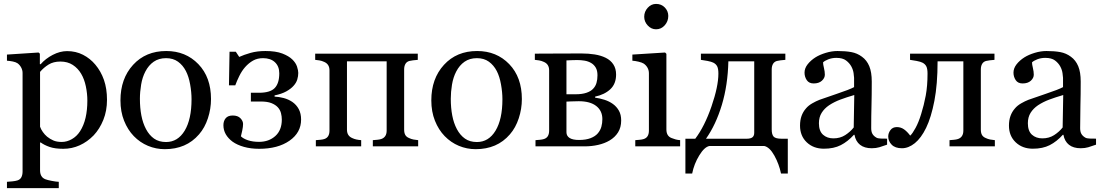

<svg xmlns="http://www.w3.org/2000/svg" viewBox="-20 -760 5724 997"><path d="M475.1 -424.3Q503.9 -390.1 519.8 -345Q535.6 -299.8 535.6 -241.7Q535.6 -184.6 516.6 -137.5Q497.6 -90.3 466.3 -57.1Q433.6 -23.4 393.6 -5.4Q353.5 12.7 308.6 12.7Q265.1 12.7 237.3 2.9Q209.5 -6.8 191.9 -20H188V124.5Q188 142.1 194.8 153.8Q201.7 165.5 215.8 170.9Q227.5 175.3 249.3 179.4Q271 183.6 285.2 184.1V216.8H16.1V184.1Q31.2 183.1 45.4 181.6Q59.6 180.2 70.8 176.8Q85.4 171.9 91.3 159.7Q97.2 147.5 97.2 130.9V-381.3Q97.2 -396 89.8 -409.7Q82.5 -423.3 70.8 -431.6Q62 -437.5 46.4 -440.7Q30.8 -443.8 16.1 -444.8V-476.6L180.2 -487.3L187 -481.4V-427.2L190.9 -426.3Q216.3 -455.6 253.9 -475.1Q291.5 -494.6 328.6 -494.6Q373.5 -494.6 410.9 -475.6Q448.2 -456.5 475.1 -424.3ZM395.5 -78.1Q415 -108.4 424.3 -148.4Q433.6 -188.5 433.6 -237.8Q433.6 -273.9 425.8 -311.5Q418 -349.1 401.4 -377Q384.8 -405.3 357.9 -422.9Q331.1 -440.4 293.5 -440.4Q257.3 -440.4 231.9 -424.6Q206.5 -408.7 188 -386.7V-102.1Q192.4 -88.9 202.4 -74.7Q212.4 -60.5 224.6 -50.3Q239.7 -38.1 257.3 -30.5Q274.9 -22.9 300.3 -22.9Q327.6 -22.9 353 -37.4Q378.4 -51.8 395.5 -78.1Z M1075.7 -245.6Q1075.7 -194.8 1059.6 -145.8Q1043.5 -96.7 1013.7 -62.5Q980 -23.4 935.5 -4.4Q891.1 14.6 835.9 14.6Q790 14.6 748.5 -2.7Q707 -20 674.8 -53.2Q643.1 -85.9 624.3 -133.1Q605.5 -180.2 605.5 -238.8Q605.5 -351.6 671.1 -423.3Q736.8 -495.1 843.3 -495.1Q944.3 -495.1 1010 -427Q1075.7 -358.9 1075.7 -245.6ZM974.6 -244.6Q974.6 -281.2 967.3 -322Q960 -362.8 945.3 -391.1Q929.7 -421.4 904.3 -439.7Q878.9 -458 842.3 -458Q804.7 -458 778.1 -439.5Q751.5 -420.9 734.9 -388.7Q719.2 -358.9 712.9 -320.8Q706.5 -282.7 706.5 -247.1Q706.5 -200.2 714.1 -160.4Q721.7 -120.6 738.3 -89.4Q754.9 -58.1 780 -40.3Q805.2 -22.5 842.3 -22.5Q903.3 -22.5 939 -81.5Q974.6 -140.6 974.6 -244.6Z M1543.5 -139.2Q1543.5 -71.3 1483.2 -29.3Q1422.9 12.7 1325.7 12.7Q1282.2 12.7 1246.8 2.7Q1211.4 -7.3 1187.5 -24.4Q1164.6 -41.5 1152.3 -63Q1140.1 -84.5 1140.1 -109.9Q1140.1 -131.8 1151.9 -146Q1163.6 -160.2 1188.5 -160.2Q1214.8 -160.2 1228.5 -146Q1242.2 -131.8 1242.2 -116.2Q1242.2 -102.1 1238 -82.5Q1233.9 -63 1231 -52.2Q1243.7 -39.6 1268.1 -31.5Q1292.5 -23.4 1325.2 -23.4Q1376 -23.4 1409.7 -53.7Q1443.4 -84 1443.4 -139.2Q1443.4 -155.8 1439 -172.9Q1434.6 -189.9 1422.4 -203.1Q1410.2 -216.3 1389.2 -224.6Q1368.2 -232.9 1334 -232.9H1282.7V-278.3H1324.7Q1383.3 -278.3 1406.7 -303Q1430.2 -327.6 1430.2 -379.4Q1430.2 -415.5 1407.7 -436.8Q1385.3 -458 1345.7 -458Q1316.9 -458 1294.4 -445.6Q1272 -433.1 1252.9 -411.6Q1235.8 -392.1 1222.9 -366Q1210 -339.8 1201.7 -316.9H1168.9L1171.9 -491.2H1204.6L1222.2 -464.4Q1246.6 -475.6 1281 -485.4Q1315.4 -495.1 1358.4 -495.1Q1412.1 -495.1 1445.8 -482.2Q1479.5 -469.2 1498 -451.2Q1516.1 -433.6 1522.5 -413.8Q1528.8 -394 1528.8 -381.3Q1528.8 -364.7 1523.7 -347.4Q1518.6 -330.1 1504.4 -314.5Q1490.7 -298.8 1466.6 -285.4Q1442.4 -272 1405.8 -264.6V-258.3Q1428.7 -257.3 1452.9 -251Q1477.1 -244.6 1497.6 -231Q1519.5 -215.8 1531.5 -193.1Q1543.5 -170.4 1543.5 -139.2Z M2151.4 0H1916V-32.2Q1927.2 -33.2 1939 -34.2Q1950.7 -35.2 1959.5 -38.1Q1973.1 -42.5 1980.5 -53.5Q1987.8 -64.5 1987.8 -82V-441.4H1781.7V-86.9Q1781.7 -70.3 1788.6 -59.6Q1795.4 -48.8 1809.1 -43Q1819.3 -38.1 1831.1 -35.6Q1842.8 -33.2 1855.5 -32.2V0H1620.1V-32.2Q1631.3 -33.2 1643.3 -34.2Q1655.3 -35.2 1664.1 -38.1Q1677.7 -42.5 1684.3 -53.5Q1690.9 -64.5 1690.9 -82V-394.5Q1690.9 -410.6 1684.1 -421.6Q1677.2 -432.6 1663.6 -438.5Q1650.9 -444.3 1638.9 -446.3Q1627 -448.2 1616.7 -449.2V-481.4H2149.4V-449.2Q2135.3 -448.2 2124.8 -446.8Q2114.3 -445.3 2105.5 -443.4Q2091.8 -439.5 2085.2 -428Q2078.6 -416.5 2078.6 -399.4V-86.9Q2078.6 -69.8 2084.5 -59.3Q2090.3 -48.8 2104.5 -43Q2114.7 -38.1 2126.7 -35.6Q2138.7 -33.2 2151.4 -32.2Z M2689.9 -245.6Q2689.9 -194.8 2673.8 -145.8Q2657.7 -96.7 2627.9 -62.5Q2594.2 -23.4 2549.8 -4.4Q2505.4 14.6 2450.2 14.6Q2404.3 14.6 2362.8 -2.7Q2321.3 -20 2289.1 -53.2Q2257.3 -85.9 2238.5 -133.1Q2219.7 -180.2 2219.7 -238.8Q2219.7 -351.6 2285.4 -423.3Q2351.1 -495.1 2457.5 -495.1Q2558.6 -495.1 2624.3 -427Q2689.9 -358.9 2689.9 -245.6ZM2588.9 -244.6Q2588.9 -281.2 2581.5 -322Q2574.2 -362.8 2559.6 -391.1Q2543.9 -421.4 2518.6 -439.7Q2493.2 -458 2456.5 -458Q2418.9 -458 2392.3 -439.5Q2365.7 -420.9 2349.1 -388.7Q2333.5 -358.9 2327.1 -320.8Q2320.8 -282.7 2320.8 -247.1Q2320.8 -200.2 2328.4 -160.4Q2335.9 -120.6 2352.5 -89.4Q2369.1 -58.1 2394.3 -40.3Q2419.4 -22.5 2456.5 -22.5Q2517.6 -22.5 2553.2 -81.5Q2588.9 -140.6 2588.9 -244.6Z M3107.9 -141.6Q3107.9 -184.6 3076.2 -209.5Q3044.4 -234.4 2985.4 -234.4Q2959.5 -234.4 2944.6 -233.4Q2929.7 -232.4 2921.4 -232.4V-73.2Q2921.4 -54.2 2937.5 -43.7Q2953.6 -33.2 2986.8 -33.2Q3022 -33.2 3046.4 -42.5Q3070.8 -51.8 3084.5 -67.9Q3097.7 -83.5 3102.8 -102.1Q3107.9 -120.6 3107.9 -141.6ZM3205.6 -134.3Q3205.6 -98.6 3189.5 -72.8Q3173.3 -46.9 3145 -30.3Q3119.1 -15.1 3085.9 -7.6Q3052.7 0 3015.1 0H2760.7V-32.2Q2772 -33.2 2783.9 -34.2Q2795.9 -35.2 2804.7 -38.1Q2818.4 -42.5 2825 -53.5Q2831.5 -64.5 2831.5 -82V-394.5Q2831.5 -410.6 2824.7 -421.6Q2817.9 -432.6 2804.2 -438.5Q2791.5 -444.3 2779.5 -446.3Q2767.6 -448.2 2757.3 -449.2V-481.4Q2800.8 -481.4 2865 -481.9Q2929.2 -482.4 2999 -482.4Q3036.1 -482.4 3068.1 -477.3Q3100.1 -472.2 3125 -460Q3150.9 -447.3 3165 -425.5Q3179.2 -403.8 3179.2 -373Q3179.2 -324.7 3149.2 -296.6Q3119.1 -268.6 3070.3 -258.3V-252.9Q3095.2 -249.5 3119.4 -241.7Q3143.6 -233.9 3162.6 -220.2Q3182.1 -206.1 3193.8 -185.3Q3205.6 -164.6 3205.6 -134.3ZM3082.5 -369.1Q3082.5 -393.6 3073.5 -408.9Q3064.5 -424.3 3049.3 -433.1Q3034.2 -441.9 3015.4 -445.1Q2996.6 -448.2 2976.6 -448.2Q2963.9 -448.2 2948.5 -447.5Q2933.1 -446.8 2921.4 -446.3V-270.5H2968.8Q3002.4 -270.5 3025.4 -278.3Q3048.3 -286.1 3060.1 -299.3Q3072.3 -312 3077.4 -329.6Q3082.5 -347.2 3082.5 -369.1Z M3511.7 0H3278.8V-32.2Q3290 -33.2 3302 -34.2Q3314 -35.2 3322.8 -38.1Q3336.4 -42.5 3343 -53.5Q3349.6 -64.5 3349.6 -82V-379.4Q3349.6 -395 3342.5 -408Q3335.4 -420.9 3322.8 -429.7Q3313.5 -435.5 3295.9 -439.7Q3278.3 -443.8 3263.7 -444.8V-476.6L3433.6 -487.3L3440.4 -480.5V-87.9Q3440.4 -70.8 3447 -59.6Q3453.6 -48.3 3467.8 -43Q3478.5 -38.6 3488.8 -35.9Q3499 -33.2 3511.7 -32.2ZM3450.2 -677.2Q3450.2 -649.4 3431.9 -628.7Q3413.6 -607.9 3386.7 -607.9Q3361.8 -607.9 3343.5 -627.7Q3325.2 -647.5 3325.2 -672.9Q3325.2 -699.7 3343.5 -719.7Q3361.8 -739.7 3386.7 -739.7Q3414.6 -739.7 3432.4 -720.9Q3450.2 -702.1 3450.2 -677.2Z M3590.3 -39.6Q3638.7 -103.5 3674.6 -207.5Q3710.4 -311.5 3710.4 -377.9Q3710.4 -403.3 3704.1 -415.5Q3697.8 -427.7 3684.1 -434.6Q3674.8 -439.5 3653.8 -443.6Q3632.8 -447.8 3619.6 -449.2V-481.4H4058.1V-449.2Q4043.9 -448.2 4033.4 -446.8Q4022.9 -445.3 4014.2 -443.4Q4000.5 -439.5 3993.9 -428Q3987.3 -416.5 3987.3 -399.4V-87.4Q3987.3 -61.5 3997.3 -50.5Q4007.3 -39.6 4039.6 -39.6H4070.8V141.1H4035.6Q4025.4 91.8 4001 47.9Q3976.6 3.9 3948.2 -2H3664.6Q3638.2 2.4 3611.1 46.9Q3584 91.3 3574.2 141.1H3539.1V-39.6ZM3646 -39.6H3856.4Q3877.9 -39.6 3887.2 -47.1Q3896.5 -54.7 3896.5 -70.3V-441.4H3762.2Q3759.3 -317.9 3728.3 -215.1Q3697.3 -112.3 3646 -39.6Z M4586.4 -8.8Q4563.5 -0.5 4546.1 4.6Q4528.8 9.8 4506.8 9.8Q4468.8 9.8 4446 -8.1Q4423.3 -25.9 4417 -60.1H4414.1Q4382.3 -24.9 4345.9 -6.3Q4309.6 12.2 4258.3 12.2Q4204.1 12.2 4169.2 -21Q4134.3 -54.2 4134.3 -107.9Q4134.3 -135.7 4142.1 -157.7Q4149.9 -179.7 4165.5 -197.3Q4177.7 -211.9 4197.8 -223.4Q4217.8 -234.9 4235.4 -241.7Q4257.3 -250 4324.5 -272.5Q4391.6 -294.9 4415 -307.6V-356Q4415 -362.3 4412.4 -380.4Q4409.7 -398.4 4400.9 -414.6Q4391.1 -432.6 4373.3 -446Q4355.5 -459.5 4322.8 -459.5Q4300.3 -459.5 4281 -451.9Q4261.7 -444.3 4253.9 -436Q4253.9 -426.3 4258.5 -407.2Q4263.2 -388.2 4263.2 -372.1Q4263.2 -355 4247.8 -340.8Q4232.4 -326.7 4205.1 -326.7Q4180.7 -326.7 4169.2 -344Q4157.7 -361.3 4157.7 -382.8Q4157.7 -405.3 4173.6 -425.8Q4189.5 -446.3 4214.8 -462.4Q4236.8 -476.1 4268.1 -485.6Q4299.3 -495.1 4329.1 -495.1Q4370.1 -495.1 4400.6 -489.5Q4431.2 -483.9 4456.1 -465.3Q4481 -447.3 4493.9 -416.3Q4506.8 -385.3 4506.8 -336.4Q4506.8 -266.6 4505.4 -212.6Q4503.9 -158.7 4503.9 -94.7Q4503.9 -75.7 4510.5 -64.5Q4517.1 -53.2 4530.8 -45.4Q4538.1 -41 4554 -40.5Q4569.8 -40 4586.4 -40ZM4416 -266.6Q4374.5 -254.4 4343.3 -242.7Q4312 -231 4285.2 -213.4Q4260.7 -196.8 4246.6 -174.1Q4232.4 -151.4 4232.4 -120.1Q4232.4 -79.6 4253.7 -60.5Q4274.9 -41.5 4307.6 -41.5Q4342.3 -41.5 4368.7 -58.3Q4395 -75.2 4413.1 -98.1Z M5146 0H4910.6V-32.2Q4921.9 -33.2 4933.6 -34.2Q4945.3 -35.2 4954.1 -38.1Q4967.8 -42.5 4975.1 -53.5Q4982.4 -64.5 4982.4 -82V-441.4H4848.6Q4848.6 -322.3 4832 -236.3Q4815.4 -150.4 4789.1 -96.2Q4763.2 -43 4730.5 -16.6Q4697.8 9.8 4663.6 9.8Q4628.4 9.8 4610.4 -8.5Q4592.3 -26.9 4592.3 -51.3Q4592.3 -68.8 4603.8 -84.5Q4615.2 -100.1 4637.2 -100.1Q4657.7 -100.1 4674.3 -88.4Q4690.9 -76.7 4706.5 -55.7Q4718.3 -66.4 4734.1 -95.5Q4750 -124.5 4763.2 -167.5Q4777.8 -213.9 4787.1 -263.7Q4796.4 -313.5 4796.4 -377.9Q4796.4 -403.3 4790 -415.5Q4783.7 -427.7 4770 -434.6Q4760.7 -439.5 4739.7 -443.6Q4718.8 -447.8 4705.6 -449.2V-481.4H5144V-449.2Q5129.9 -448.2 5119.4 -446.8Q5108.9 -445.3 5100.1 -443.4Q5086.4 -439.5 5079.8 -428Q5073.2 -416.5 5073.2 -399.4V-86.9Q5073.2 -69.8 5079.1 -59.3Q5085 -48.8 5099.1 -43Q5109.4 -38.1 5121.3 -35.6Q5133.3 -33.2 5146 -32.2Z M5671.4 -8.8Q5648.4 -0.5 5631.1 4.6Q5613.8 9.8 5591.8 9.8Q5553.7 9.8 5531 -8.1Q5508.3 -25.9 5502 -60.1H5499Q5467.3 -24.9 5430.9 -6.3Q5394.5 12.2 5343.3 12.2Q5289.1 12.2 5254.2 -21Q5219.2 -54.2 5219.2 -107.9Q5219.2 -135.7 5227.1 -157.7Q5234.9 -179.7 5250.5 -197.3Q5262.7 -211.9 5282.7 -223.4Q5302.7 -234.9 5320.3 -241.7Q5342.3 -250 5409.4 -272.5Q5476.6 -294.9 5500 -307.6V-356Q5500 -362.3 5497.3 -380.4Q5494.6 -398.4 5485.8 -414.6Q5476.1 -432.6 5458.3 -446Q5440.4 -459.5 5407.7 -459.5Q5385.3 -459.5 5366 -451.9Q5346.7 -444.3 5338.9 -436Q5338.9 -426.3 5343.5 -407.2Q5348.1 -388.2 5348.1 -372.1Q5348.1 -355 5332.8 -340.8Q5317.4 -326.7 5290 -326.7Q5265.6 -326.7 5254.2 -344Q5242.7 -361.3 5242.7 -382.8Q5242.7 -405.3 5258.5 -425.8Q5274.4 -446.3 5299.8 -462.4Q5321.8 -476.1 5353 -485.6Q5384.3 -495.1 5414.1 -495.1Q5455.1 -495.1 5485.6 -489.5Q5516.1 -483.9 5541 -465.3Q5565.9 -447.3 5578.9 -416.3Q5591.8 -385.3 5591.8 -336.4Q5591.8 -266.6 5590.3 -212.6Q5588.9 -158.7 5588.9 -94.7Q5588.9 -75.7 5595.5 -64.5Q5602.1 -53.2 5615.7 -45.4Q5623 -41 5638.9 -40.5Q5654.8 -40 5671.4 -40ZM5501 -266.6Q5459.5 -254.4 5428.2 -242.7Q5397 -231 5370.1 -213.4Q5345.7 -196.8 5331.5 -174.1Q5317.4 -151.4 5317.4 -120.1Q5317.4 -79.6 5338.6 -60.5Q5359.9 -41.5 5392.6 -41.5Q5427.2 -41.5 5453.6 -58.3Q5480 -75.2 5498 -98.1Z"/></svg>

Font: UniBurma_GGSerif
Style: Book
Weight: 400
Designer: Victor San Kho Lin (for Burmese only and related typography optimization with it)
Foundry: http://www.unimm.org
Version: 2.0